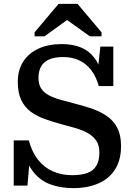

<svg xmlns="http://www.w3.org/2000/svg" viewBox="-20 -956 692 993"><path d="M353 -50Q401 -50 432 -61.5Q463 -73 478.5 -99Q494 -125 494 -166Q494 -204 478 -228Q462 -252 434.5 -267.5Q407 -283 371 -293.5Q335 -304 296 -314Q252 -326 211.5 -340.5Q171 -355 139.5 -378Q108 -401 90 -438.5Q72 -476 72 -532Q72 -594 100 -637.5Q128 -681 179 -704.5Q230 -728 299 -728Q355 -728 397.5 -711Q440 -694 469 -655.5Q498 -617 513 -552L484 -577L499 -715H566V-511H491Q477 -560 451.5 -593.5Q426 -627 389.5 -644Q353 -661 307 -661Q262 -661 234 -648.5Q206 -636 192.5 -612Q179 -588 179 -553Q179 -519 193.5 -497.5Q208 -476 234 -462.5Q260 -449 295 -439.5Q330 -430 371 -419Q415 -408 457 -393.5Q499 -379 533 -355.5Q567 -332 586.5 -295Q606 -258 606 -201Q606 -128 575 -79.5Q544 -31 488 -7Q432 17 359 17Q295 17 242 -2Q189 -21 153 -66Q117 -111 102 -188L136 -158L122 4H51V-230H129Q145 -170 176.5 -130Q208 -90 253 -70Q298 -50 353 -50ZM381 -936H283L159 -789V-768H210L362 -878L294 -876L445 -768H505V-789Z"/></svg>

Font: Roboto Serif Medium
Style: Regular
Weight: 500
Designer: Greg Gazdowicz
Foundry: Commercial Type
Version: Version 1.008